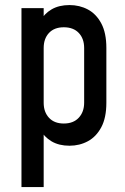

<svg xmlns="http://www.w3.org/2000/svg" viewBox="-20 -578 505 778"><path d="M67 180V-545H157V-470L141.5 -490.5Q159 -522.5 189 -540Q219 -557.5 261.5 -557.5Q302.5 -557.5 336.2 -539.5Q370 -521.5 390.5 -483Q411 -444.5 411 -383.5V-162Q411 -101 390.5 -62.5Q370 -24 336.2 -5.8Q302.5 12.5 261.5 12.5Q219 12.5 189 -5.2Q159 -23 141.5 -54.5L157 -75V180ZM238.5 -77.5Q277.5 -77.5 299.2 -101Q321 -124.5 321 -162V-383.5Q321 -421.5 299.2 -444.5Q277.5 -467.5 238.5 -467.5Q200 -467.5 178.5 -444.5Q157 -421.5 157 -383.5V-161.5Q157 -124 178.5 -100.8Q200 -77.5 238.5 -77.5Z"/></svg>

Font: Mohave Medium
Style: Regular
Weight: 500
Designer: Gumpita Rahayu
Foundry: Tokotype
Version: Version 2.003